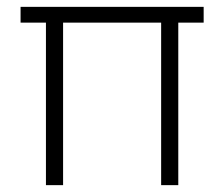

<svg xmlns="http://www.w3.org/2000/svg" viewBox="-20 -540 654 560"><path d="M114 0V-474H40V-520H574V-474H500V0H450V-474H164V0Z"/></svg>

Font: Mach ExtraLight
Style: Regular
Weight: 250
Version: Version 1.002